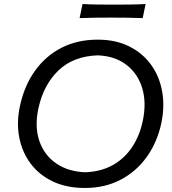

<svg xmlns="http://www.w3.org/2000/svg" viewBox="-20 -923 857 954"><path d="M402 11Q310.5 11 242.2 -21.5Q174 -54 131.8 -110.8Q89.5 -167.5 75.5 -241Q61.5 -314.5 79 -395.5Q100.5 -497 153.8 -571.2Q207 -645.5 286 -685.8Q365 -726 465.5 -726Q555 -726 622 -692.5Q689 -659 730.8 -601Q772.5 -543 785.8 -468.2Q799 -393.5 781.5 -310.5Q761 -215.5 709 -143Q657 -70.5 579 -29.8Q501 11 402 11ZM403.5 -67Q482.5 -70 541.2 -103.2Q600 -136.5 637.2 -193.2Q674.5 -250 689.5 -322.5Q708.5 -413 686.5 -485.5Q664.5 -558 607.2 -601.5Q550 -645 464.5 -648Q343 -643.5 269.2 -571.8Q195.5 -500 170.5 -383Q151.5 -293 175.5 -222.8Q199.5 -152.5 258.5 -111.5Q317.5 -70.5 403.5 -67ZM375.5 -833 390 -903Q425 -901 464.2 -900.5Q503.5 -900 546 -900Q589 -900 628.5 -900.5Q668 -901 703.5 -903L689 -833Q654 -834.5 614.8 -835Q575.5 -835.5 533 -835.5Q490 -835.5 450.5 -835Q411 -834.5 375.5 -833Z"/></svg>

Font: Commissioner Flair
Style: Italic
Weight: 400
Italic angle: -12°
Designer: Kostas Bartsokas
Foundry: Kostas Bartsokas
Version: Version 1.000; ttfautohint (v1.8.3)